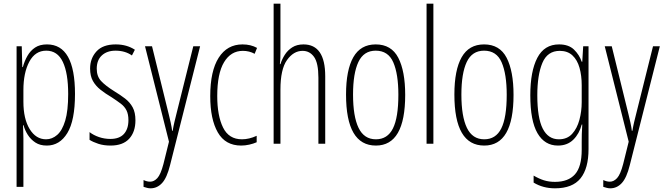

<svg xmlns="http://www.w3.org/2000/svg" viewBox="-20 -780 3610 1042"><path d="M235 -539Q387 -539 387 -270Q387 -126 345.5 -58Q304 10 234 10Q197 10 172 -6.5Q147 -23 131 -48Q115 -73 108 -100H105Q105 -88 106 -70Q107 -52 107 -29V234H70V-529H98L101 -416H104Q113 -449 129 -477Q145 -505 170.5 -522Q196 -539 235 -539ZM231 -505Q171 -505 139 -445Q107 -385 107 -291V-228Q107 -135 141 -79.5Q175 -24 230 -24Q263 -24 290.5 -48Q318 -72 334 -125.5Q350 -179 350 -270Q350 -383 321 -444Q292 -505 231 -505Z M715 -127Q715 -64 681 -27Q647 10 580 10Q543 10 514 0.5Q485 -9 466 -21V-63Q488 -46 517.5 -36Q547 -26 579 -26Q628 -26 652.5 -53Q677 -80 677 -128Q677 -160 666.5 -181Q656 -202 635.5 -217.5Q615 -233 586 -252Q552 -272 525.5 -293Q499 -314 484 -341Q469 -368 469 -408Q469 -463 503.5 -501Q538 -539 608 -539Q668 -539 712 -510L696 -479Q659 -505 607 -505Q561 -505 533 -479.5Q505 -454 505 -407Q505 -366 528.5 -340.5Q552 -315 600 -285Q633 -265 659 -245Q685 -225 700 -197.5Q715 -170 715 -127Z M767 -529H805L896 -159Q903 -130 906.5 -114Q910 -98 911.5 -88.5Q913 -79 914 -70H917Q922 -99 927 -119.5Q932 -140 937 -160L1029 -529H1066L903 116Q886 185 859.5 213.5Q833 242 797 242Q787 242 778 239.5Q769 237 759 234V197Q777 206 795 206Q816 206 834 186.5Q852 167 867 110L897 -11Z M1289 10Q1203 10 1162 -61.5Q1121 -133 1121 -258Q1121 -395 1167 -467Q1213 -539 1296 -539Q1341 -539 1375 -520L1362 -488Q1333 -504 1298 -504Q1233 -504 1196 -442.5Q1159 -381 1159 -259Q1159 -152 1190.5 -88Q1222 -24 1293 -24Q1332 -24 1373 -43V-8Q1355 0 1332.5 5Q1310 10 1289 10Z M1502 -503Q1502 -480 1501.5 -464.5Q1501 -449 1499 -432H1502Q1510 -458 1525.5 -482.5Q1541 -507 1566 -523Q1591 -539 1627 -539Q1745 -539 1745 -366V0H1708V-358Q1708 -438 1684.5 -471Q1661 -504 1622 -504Q1573 -504 1537.5 -454Q1502 -404 1502 -294V0H1465V-760H1502Z M2179 -265Q2179 10 2020 10Q1858 10 1858 -267Q1858 -400 1897.5 -469.5Q1937 -539 2019 -539Q2104 -539 2141.5 -466.5Q2179 -394 2179 -265ZM1896 -267Q1896 -148 1926 -86Q1956 -24 2020 -24Q2083 -24 2112.5 -83Q2142 -142 2142 -266Q2142 -378 2114.5 -441.5Q2087 -505 2019 -505Q1954 -505 1925 -443.5Q1896 -382 1896 -267Z M2332 0H2295V-760H2332Z M2767 -265Q2767 10 2608 10Q2446 10 2446 -267Q2446 -400 2485.5 -469.5Q2525 -539 2607 -539Q2692 -539 2729.5 -466.5Q2767 -394 2767 -265ZM2484 -267Q2484 -148 2514 -86Q2544 -24 2608 -24Q2671 -24 2700.5 -83Q2730 -142 2730 -266Q2730 -378 2702.5 -441.5Q2675 -505 2607 -505Q2542 -505 2513 -443.5Q2484 -382 2484 -267Z M3014 -539Q3066 -539 3095 -511Q3124 -483 3137 -445H3140L3145 -529H3174V29Q3174 134 3130.5 188Q3087 242 2992 242Q2927 242 2876 211V173Q2905 190 2932 198.5Q2959 207 2992 207Q3064 207 3100.5 166Q3137 125 3137 33V-8Q3137 -30 3137.5 -52Q3138 -74 3140 -104H3137Q3124 -54 3091.5 -22Q3059 10 3008 10Q2936 10 2897 -57Q2858 -124 2858 -263Q2858 -393 2896 -466Q2934 -539 3014 -539ZM3018 -504Q2951 -504 2923.5 -438.5Q2896 -373 2896 -263Q2896 -140 2925.5 -82Q2955 -24 3013 -24Q3058 -24 3085 -53.5Q3112 -83 3124.5 -129.5Q3137 -176 3137 -226V-317Q3137 -370 3125 -412.5Q3113 -455 3086.5 -479.5Q3060 -504 3018 -504Z M3262 -529H3300L3391 -159Q3398 -130 3401.5 -114Q3405 -98 3406.5 -88.5Q3408 -79 3409 -70H3412Q3417 -99 3422 -119.5Q3427 -140 3432 -160L3524 -529H3561L3398 116Q3381 185 3354.5 213.5Q3328 242 3292 242Q3282 242 3273 239.5Q3264 237 3254 234V197Q3272 206 3290 206Q3311 206 3329 186.5Q3347 167 3362 110L3392 -11Z"/></svg>

Font: Noto Sans Arabic ExtCond ExtLt
Style: Regular
Weight: 200
Width: 2
Designer: Monotype Design Team, Nadine Chahine, Nizar Qandah and Khaled Hosny
Foundry: Monotype Imaging Inc.
Version: Version 2.012; ttfautohint (v1.8.4.7-5d5b)